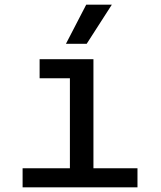

<svg xmlns="http://www.w3.org/2000/svg" viewBox="-20 -804 690 824"><path d="M280 0V-550H381V0ZM77 0V-82H570V0ZM150 -468V-550H330V-468ZM263 -616 350 -784H460L352 -616Z"/></svg>

Font: Azeret Mono Thin
Style: Regular
Weight: 400
Version: Version 1.002